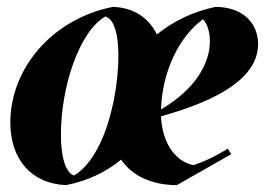

<svg xmlns="http://www.w3.org/2000/svg" viewBox="-20 -524 770 558"><path d="M172 14C234 2 288 -24 332 -60C364 -13 421 14 494 14L652 -76L642 -92C610 -72 578 -56 542 -44C488 -55 451 -111 448 -186C620 -234 730 -300 730 -396C730 -460 682 -504 606 -504C540 -490 483 -462 436 -424C413 -471 370 -502 308 -504C131 -469 10 -324 10 -168C10 -60 72 10 172 14ZM195 -14C170 -22 157 -70 157 -132C157 -270 209 -431 286 -476C312 -469 324 -424 324 -362C324 -318 319 -273 310 -229L307 -216C287 -124 247 -44 195 -14ZM448 -206C451 -314 500 -418 570 -468C582 -456 590 -432 590 -404C590 -341 549 -265 448 -206Z"/></svg>

Font: Mazius Display Extra Italic
Style: Bold
Weight: 700
Italic angle: -17°
Designer: Alberto Casagrande & Collletttivo
Foundry: Collletttivo
Version: Version 2.000;Glyphs 3.2 (3217)